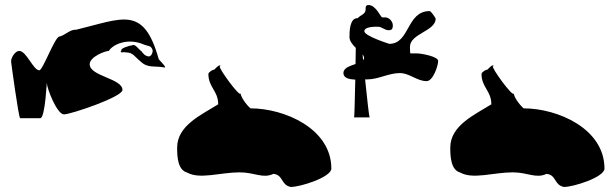

<svg xmlns="http://www.w3.org/2000/svg" viewBox="-20 -754 2443 762"><path d="M24 -510C24 -508 54 -285 60 -285H140C160 -285 166 -443 166 -424C166 -404 206 -300 234 -300C260 -300 466 -369 466 -397C466 -443 336 -451 336 -499C336 -529 398 -552 412 -552C426 -576 486 -607 554 -576C570 -570 580 -574 586 -554C586 -542 580 -532 572 -530C556 -530 546 -544 542 -550C530 -558 516 -582 504 -574C497 -574 456 -562 462 -554C462 -552 454 -548 464 -546C464 -546 474 -548 480 -546C508 -546 514 -529 538 -510C567 -482 594 -494 634 -486C640 -488 623 -504 610 -519C550 -735 466 -680 282 -636C258 -638 237 -613 216 -609C198 -609 150 -475 136 -475C112 -475 85 -552 56 -552C42 -552 24 -528 24 -510Z M683 -168C683 -130 686 -79 723 -69C773 -41 855 -70 931 -70C991 -70 1023 -44 1065 -64C1105 -60 1094 -20 1134 -12C1173 -12 1295 -51 1295 -85C1295 -243 1110 -324 974 -324C956 -340 935 -370 935 -384C935 -362 841 -491 853 -491C857 -491 855 -505 831 -478C825 -478 809 -469 807 -461C807 -407 846 -394 846 -340C779 -298 683 -256 683 -168Z M1343 -464C1343 -444 1366 -439 1390 -438C1388 -358 1387 -288 1385 -288H1447C1444 -296 1437 -363 1429 -439H1439C1481 -439 1523 -464 1567 -464C1605 -464 1635 -432 1673 -432C1699 -432 1719 -494 1719 -512C1719 -530 1652 -542 1635 -542H1609C1607 -542 1607 -568 1607 -568C1607 -621 1709 -630 1709 -680C1709 -682 1691 -710 1685 -710C1593 -710 1607 -580 1525 -580C1525 -580 1426 -611 1426 -630C1426 -648 1465 -648 1479 -648C1497 -648 1505 -634 1523 -634C1538 -634 1539 -644 1539 -654C1539 -668 1525 -685 1509 -685H1497C1491 -685 1472 -734 1443 -734C1431 -734 1431 -727 1431 -716C1431 -697 1409 -694 1399 -681V-682C1367 -682 1367 -627 1367 -607C1367 -591 1379 -577 1392 -564C1392 -544 1391 -522 1391 -500C1369 -492 1343 -485 1343 -464ZM1419 -538C1423 -533 1425 -528 1425 -524C1425 -520 1423 -518 1421 -515C1420 -523 1420 -531 1419 -538Z M1767 -168C1767 -130 1770 -79 1807 -69C1857 -41 1939 -70 2015 -70C2075 -70 2107 -44 2149 -64C2189 -60 2178 -20 2218 -12C2257 -12 2379 -51 2379 -85C2379 -243 2194 -324 2058 -324C2040 -340 2019 -370 2019 -384C2019 -362 1925 -491 1937 -491C1941 -491 1939 -505 1915 -478C1909 -478 1893 -469 1891 -461C1891 -407 1930 -394 1930 -340C1863 -298 1767 -256 1767 -168Z"/></svg>

Font: Alpina
Style: Regular
Weight: 400
Version: Version 0.9